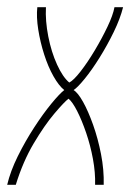

<svg xmlns="http://www.w3.org/2000/svg" viewBox="-42 -515 363 535"><path d="M-22 0Q-13 -38 7.5 -79.5Q28 -121 53 -159.5Q78 -198 101 -226Q124 -254 137 -264Q122 -276 107 -302.5Q92 -329 81 -363.5Q70 -398 64.5 -433Q59 -468 62 -495H86Q84 -457 92.5 -413.5Q101 -370 117 -335Q133 -300 151 -285Q163 -291 182.5 -316Q202 -341 222 -374.5Q242 -408 257.5 -440.5Q273 -473 277 -495H301Q293 -463 275 -426Q257 -389 235.5 -354.5Q214 -320 194 -295.5Q174 -271 163 -264Q175 -257 189.5 -231Q204 -205 217.5 -167Q231 -129 239.5 -85.5Q248 -42 247 0H223Q224 -34 217 -72Q210 -110 198 -145Q186 -180 173 -205.5Q160 -231 149 -240Q137 -231 109.5 -198.5Q82 -166 52 -115.5Q22 -65 2 0Z"/></svg>

Font: Alumni Sans Thin Thin
Style: Italic
Weight: 250
Italic angle: -8°
Version: Version 1.016